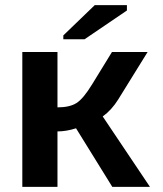

<svg xmlns="http://www.w3.org/2000/svg" viewBox="-20 -732 640 752"><path d="M67.4 -528.3H205.1V-311.5Q252.9 -311.5 279.5 -328.4Q306.2 -345.2 340.3 -400.9L418.5 -528.3H558.1L442.9 -342.3Q417 -300.8 382.3 -275.9L567.4 0H419.9L277.8 -229.5Q239.7 -217.3 205.1 -217.3V0H67.4ZM228 -578.1V-593.3L351.1 -711.9H477.1V-690.9L311 -578.1Z"/></svg>

Font: Cousine
Style: Bold
Weight: 700
Monospace: yes
Designer: Steve Matteson
Foundry: Ascender Corporation
Version: Version 1.20